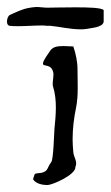

<svg xmlns="http://www.w3.org/2000/svg" viewBox="-85 -522 317 550"><path d="M125 -389C115 -389 106 -390 98 -390C75 -390 65 -387 57 -374C43 -354 38 -345 38 -340C38 -329 63 -342 68 -312V-307C68 -299 66 -290 66 -282C66 -279 66 -276 67 -274C73 -255 75 -234 75 -214C75 -193 73 -173 71 -153C70 -138 68 -66 62 -58C49 -41 54 -32 34 -27C28 -26 14 -26 14 -22C12 -16 9 -8 10 -8C18 4 35 8 51 8H52C67 7 131 -21 131 -43V-44C138 -59 126 -72 125 -86C124 -98 123 -110 123 -123C123 -154 127 -186 133 -214C140 -250 137 -287 137 -324C137 -345 132 -369 125 -389ZM-4 -499C-21 -496 -42 -486 -57 -479C-62 -476 -65 -468 -65 -460C-65 -454 -63 -449 -57 -448C-49 -447 -41 -447 -32 -447C-10 -447 12 -449 33 -449C39 -449 44 -449 50 -448H60C82 -446 117 -438 145 -438C150 -438 156 -438 162 -439C175 -442 210 -443 212 -460V-493C206 -500 169 -501 131 -501C96 -501 60 -500 51 -500C40 -500 29 -502 19 -502C13 -502 1 -500 -4 -499Z"/></svg>

Font: Ancial
Style: Regular
Weight: 400
Designer: Daytona Mess (Anne-Dauphine Borione)
Foundry: Daytona Mess (Anne-Dauphine Borione)
Version: Version 1.000;Glyphs 3.2 (3192)